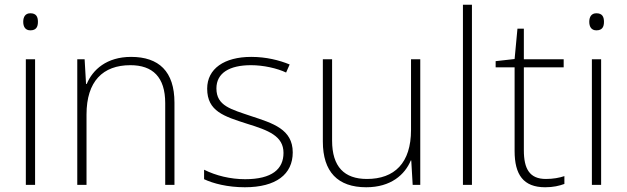

<svg xmlns="http://www.w3.org/2000/svg" viewBox="-20 -780 2645 810"><path d="M108 -724C87 -724 78 -709 78 -688C78 -667 87 -652 108 -652C133 -652 140 -667 140 -688C140 -709 133 -724 108 -724ZM128 -530H89V0H128Z M533 -540C430 -540 371 -486 346 -426H343L337 -530H306V0H345V-297C345 -437 414 -505 530 -505C624 -505 677 -455 677 -345V0H716V-347C716 -479 650 -540 533 -540Z M1215 -137C1215 -235 1131 -260 1040 -290C955 -319 893 -333 893 -407C893 -472 948 -505 1039 -505C1091 -505 1149 -492 1187 -474L1202 -508C1158 -526 1103 -540 1040 -540C926 -540 854 -490 854 -406C854 -310 926 -289 1022 -258C1113 -230 1176 -206 1176 -135C1176 -67 1128 -24 1014 -24C952 -24 891 -39 841 -64V-24C879 -6 940 10 1013 10C1145 10 1215 -45 1215 -137Z M1753 -530H1714V-232C1714 -92 1644 -25 1528 -25C1433 -25 1381 -76 1381 -187V-530H1342V-183C1342 -55 1405 10 1525 10C1629 10 1688 -43 1713 -103H1715L1721 0H1753Z M1971 0V-760H1933V0Z M2283 -25C2214 -25 2190 -68 2190 -146V-496H2358V-530H2190V-659H2163L2151 -531L2071 -522V-496H2151V-143C2151 -43 2188 10 2280 10C2314 10 2339 4 2361 -4V-37C2340 -30 2314 -25 2283 -25Z M2496 -724C2475 -724 2466 -709 2466 -688C2466 -667 2475 -652 2496 -652C2521 -652 2528 -667 2528 -688C2528 -709 2521 -724 2496 -724ZM2516 -530H2477V0H2516Z"/></svg>

Font: Noto Sans Thai Looped ExtraLight
Style: Regular
Weight: 200
Designer: Sasikarn Vongin, Ben Mitchell
Foundry: The Fontpad Ltd
Version: Version 1.001